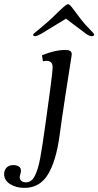

<svg xmlns="http://www.w3.org/2000/svg" viewBox="-156 -669 478 934"><path d="M-136 178Q-136 160 -124.5 147Q-113 134 -91 134Q-76 134 -65 140.5Q-54 147 -54 162Q-54 168 -57 178Q-60 188 -60 193Q-60 205 -51.5 211.5Q-43 218 -30 218Q-3 218 13 187.5Q29 157 39.5 101Q50 45 66 -72L87 -225Q100 -321 100 -342Q100 -373 70 -373Q61 -373 53 -371L48 -400Q111 -426 162 -426Q177 -426 185 -421.5Q193 -417 193 -403Q185 -355 163 -210.5Q141 -66 134 -11Q117 115 77 180Q37 245 -37 245Q-78 245 -107 226.5Q-136 208 -136 178ZM5 -500Q5 -504 32 -525Q75 -561 91 -576L141 -624Q168 -649 175 -649Q183 -649 201 -624L237 -576Q256 -551 286 -521Q302 -505 302 -501Q302 -493 289 -493Q279 -493 262 -505L165 -578L45 -505Q23 -493 16 -493Q5 -493 5 -500Z"/></svg>

Font: Unna
Style: Italic
Weight: 400
Italic angle: -8.05°
Designer: Jorge de Buen Unna
Foundry: Omnibus-Type
Version: Version 2.008